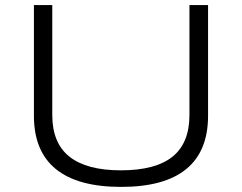

<svg xmlns="http://www.w3.org/2000/svg" viewBox="-20 -725 950 753"><path d="M455 8Q285 8 199 -62Q113 -132 113 -271V-705H185V-274Q185 -164 252.5 -110.5Q320 -57 454 -57Q590 -57 656.5 -110.5Q723 -164 723 -274V-705H796V-271Q796 -132 710.5 -62Q625 8 455 8Z"/></svg>

Font: Nunito Sans 10pt Expanded Light
Style: Regular
Weight: 300
Width: 7
Designer: Vernon Adams
Foundry: Vernon Adams
Version: Version 3.101;gftools[0.9.27]